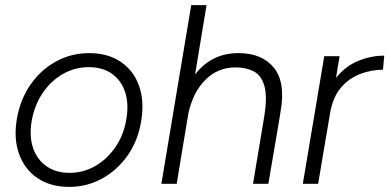

<svg xmlns="http://www.w3.org/2000/svg" viewBox="-20 -720 1525 752"><path d="M251 12Q178 12 127.5 -22Q77 -56 55 -116Q33 -176 46 -254Q59 -330 99 -388Q139 -446 199 -479Q259 -512 329 -512Q402 -512 452.5 -478Q503 -444 524.5 -384Q546 -324 533 -246Q521 -170 480.5 -112Q440 -54 380.5 -21Q321 12 251 12ZM252 -43Q307 -43 353.5 -70Q400 -97 432.5 -144.5Q465 -192 475 -254Q485 -314 470 -359.5Q455 -405 418.5 -431Q382 -457 328 -457Q273 -457 226 -430Q179 -403 147 -355.5Q115 -308 104 -246Q94 -186 109.5 -140.5Q125 -95 162 -69Q199 -43 252 -43Z M612 0 729 -700H789L744 -428Q808 -512 914 -512Q1006 -512 1052.5 -455Q1099 -398 1079 -284L1075 -258L1031 0H971L1014 -258Q1028 -341 1015.5 -383.5Q1003 -426 973 -441Q943 -456 902 -456Q834 -456 785.5 -408.5Q737 -361 718 -277L672 0Z M1166 0 1250 -500H1310L1296 -415Q1333 -461 1383 -481.5Q1433 -502 1485 -502L1480 -447Q1436 -447 1392.5 -431Q1349 -415 1316.5 -378Q1284 -341 1273 -278L1226 0Z"/></svg>

Font: Figtree Light
Style: Italic
Weight: 300
Italic angle: -9.5°
Foundry: Erik Kennedy
Version: Version 2.001; ttfautohint (v1.8.4.7-5d5b);gftools[0.9.27]